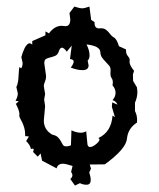

<svg xmlns="http://www.w3.org/2000/svg" viewBox="-20 -518 484 584"><path d="M179.2 -438.5Q193.8 -438.5 193.8 -459L191.4 -478.5L206.1 -498Q222.2 -492.7 230 -492.7Q237.3 -492.7 252 -498L257.3 -457.5L267.6 -450.7V-447.8Q267.6 -431.6 281.7 -431.6L286.6 -432.1Q294.9 -432.1 300 -429Q305.2 -425.8 309.1 -421.4Q313 -417 316.7 -412.4Q320.3 -407.7 325.2 -404.8Q335 -400.4 341.8 -377.4L363.3 -367.7V-365.2Q363.3 -357.9 365 -354Q366.7 -350.1 368.9 -347.4Q371.1 -344.7 372.8 -342.3Q374.5 -339.8 374.5 -335L374 -330.1Q374 -319.3 387.7 -302.7L384.3 -291.5L384.8 -272L396.5 -252.4L397.9 -238.8Q397.9 -222.2 390.6 -205.6V-180.2Q397 -168 397 -152.8L396.5 -145Q369.1 -127.4 366.2 -96.2Q363.3 -64.9 298.8 -18.1L252.9 -17.6L256.8 -4.9L251.5 6.3Q255.9 20.5 255.9 29.3Q255.9 43.9 243.2 43.9Q232.4 43.9 223.1 39.1L208 46.4L193.8 26.4Q200.2 21.5 200.2 15.1Q200.2 10.3 196.3 4.9L200.7 -13.2Q179.2 -20 171.9 -20Q155.3 -20 152.3 -5.9L107.9 -29.3L103.5 -51.3L94.7 -41.5L80.6 -55.7L82.5 -62.5Q82.5 -65.9 79.1 -65.9L74.2 -64.9Q71.3 -77.6 59.6 -88.9L67.9 -103L56.6 -104V-106.9Q56.6 -120.1 53.7 -129.6Q50.8 -139.2 47.6 -145.8Q44.4 -152.3 41.5 -157.5Q38.6 -162.6 38.6 -167L39.1 -170.9Q39.1 -181.2 28.3 -202.1L37.1 -210L27.3 -211.4Q34.2 -224.1 34.2 -233.9L29.8 -252.9Q29.8 -254.4 30.8 -255.6Q31.7 -256.8 32.7 -260.3Q33.7 -263.7 34.9 -270.3Q36.1 -276.9 36.6 -289.6Q37.6 -314 40 -314L43.9 -310.1Q44.9 -310.1 46.9 -314.9Q48.8 -319.8 48.8 -326.7L44.9 -344.2Q46.4 -350.6 49.1 -357.9Q51.8 -365.2 54.9 -371.6Q58.1 -377.9 62 -382.1Q65.9 -386.2 70.3 -386.2Q74.2 -386.2 78.1 -382.3V-393.1L118.2 -410.6V-422.4L128.9 -416.5Q146 -439.5 167.5 -439.5ZM198.2 -379.4 183.1 -360.8Q174.3 -373 168.5 -373Q163.1 -373 159.7 -363.8Q156.2 -352.1 148.7 -348.6Q141.1 -345.2 133.5 -343.5Q126 -341.8 120.4 -338.9Q114.7 -335.9 114.7 -325.7L120.1 -287.1Q120.1 -281.2 119.1 -277.1Q118.2 -272.9 116.7 -269.5Q115.2 -266.1 114.3 -262.9Q113.3 -259.8 113.3 -255.9L117.2 -231.9L114.3 -215.3L117.2 -194.8L113.3 -151.4Q113.3 -123 139.2 -108.4Q150.9 -106 156.5 -100.1Q162.1 -94.2 165.3 -88.1Q168.5 -82 171.4 -77.4Q174.3 -72.8 181.2 -72.8Q189.5 -72.8 195.8 -76.2L197.3 -121.6Q212.4 -114.3 225.6 -114.3Q234.9 -114.3 242.2 -118.7L246.1 -78.1Q248 -70.8 254.4 -70.8Q258.3 -70.8 263.2 -73.5Q268.1 -76.2 272.5 -79.8Q276.9 -83.5 279.8 -87.2Q282.7 -90.8 282.7 -93.3Q282.7 -96.2 279.3 -98.1Q318.8 -116.7 322.3 -166.5L329.6 -161.6L320.3 -192.9L321.3 -206.5L337.4 -199.7Q333 -210.4 322.3 -213.4Q331.5 -224.1 331.5 -235.8Q331.5 -247.6 322.3 -258.3L323.2 -267.1Q323.2 -275.4 319.6 -280.3Q315.9 -285.2 315.9 -294.9L316.4 -305.2Q316.4 -313 311.8 -318.6Q307.1 -324.2 301.3 -330.1Q295.4 -335.9 290.5 -342.8Q285.6 -349.6 285.2 -359.4Q284.2 -378.4 243.2 -382.8Q252.4 -364.7 252.4 -349.6Q252.4 -339.4 246.6 -333.5L249.5 -319.3Q249.5 -304.7 231 -304.7Q214.4 -304.7 195.3 -312.5Q204.1 -324.2 204.1 -330.6Q204.1 -337.4 192.9 -338.4Z"/></svg>

Font: Truetypewriter PolyglOTT
Style: Regular
Weight: 400
Designer: Sergey Beatoff a.k.a. Sam_T
Version: Version 3.76